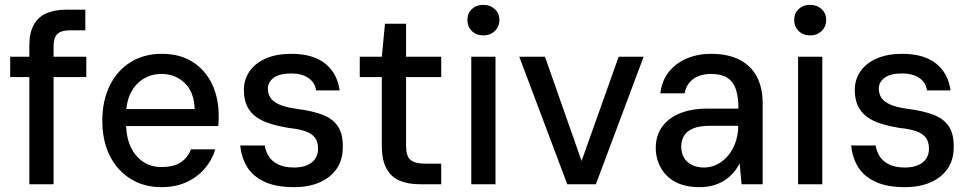

<svg xmlns="http://www.w3.org/2000/svg" viewBox="-20 -760 4007 792"><path d="M101 0V-572Q101 -624 119 -657Q137 -690 171 -705Q205 -720 253 -720H332V-635H269Q233 -635 217 -620Q201 -605 201 -570V0ZM22 -442V-526H336V-442Z M645 12Q574 12 519 -22Q464 -56 433 -117.5Q402 -179 402 -262Q402 -344 432.5 -406.5Q463 -469 518.5 -503.5Q574 -538 647 -538Q723 -538 775.5 -504Q828 -470 855 -412.5Q882 -355 882 -285Q882 -275 882 -264Q882 -253 880 -240H475V-310H783Q781 -380 742 -417.5Q703 -455 646 -455Q606 -455 573 -435.5Q540 -416 520 -378Q500 -340 500 -282V-254Q500 -194 519.5 -153.5Q539 -113 571.5 -92Q604 -71 645 -71Q696 -71 725 -90Q754 -109 768 -144H868Q855 -100 824.5 -64.5Q794 -29 749 -8.5Q704 12 645 12Z M1193 12Q1119 12 1071.5 -10Q1024 -32 1000 -70.5Q976 -109 971 -160H1072Q1076 -135 1089 -114.5Q1102 -94 1128 -81.5Q1154 -69 1193 -69Q1224 -69 1246.5 -78.5Q1269 -88 1280.5 -105.5Q1292 -123 1292 -146Q1292 -176 1278.5 -193Q1265 -210 1238.5 -219Q1212 -228 1173 -232Q1129 -239 1094 -250Q1059 -261 1035 -279Q1011 -297 998.5 -324Q986 -351 986 -389Q986 -432 1009.5 -466Q1033 -500 1077 -519Q1121 -538 1182 -538Q1270 -538 1320.5 -498.5Q1371 -459 1381 -387H1284Q1279 -420 1252 -438.5Q1225 -457 1181 -457Q1134 -457 1109.5 -439.5Q1085 -422 1085 -394Q1085 -373 1096 -356.5Q1107 -340 1133 -328.5Q1159 -317 1204 -311Q1267 -303 1309.5 -287Q1352 -271 1373.5 -239.5Q1395 -208 1394 -153Q1394 -100 1368.5 -63.5Q1343 -27 1298 -7.5Q1253 12 1193 12Z M1711 0Q1663 0 1628 -15Q1593 -30 1574 -65Q1555 -100 1555 -160V-442H1464V-526H1555L1568 -662H1655V-526H1800V-442H1655V-159Q1655 -116 1673 -100.5Q1691 -85 1735 -85H1800V0Z M1924 0V-526H2024V0ZM1974 -614Q1945 -614 1926.5 -632Q1908 -650 1908 -678Q1908 -705 1926.5 -722.5Q1945 -740 1974 -740Q2002 -740 2021 -722.5Q2040 -705 2040 -678Q2040 -650 2021 -632Q2002 -614 1974 -614Z M2320 0 2122 -526H2228L2379 -96L2532 -526H2635L2438 0Z M2866 12Q2805 12 2765 -10Q2725 -32 2705 -69.5Q2685 -107 2685 -150Q2685 -200 2711 -236.5Q2737 -273 2784.5 -292.5Q2832 -312 2898 -312H3026Q3026 -360 3015.5 -391.5Q3005 -423 2980 -439Q2955 -455 2912 -455Q2870 -455 2841 -435Q2812 -415 2804 -375H2704Q2710 -427 2739 -463.5Q2768 -500 2813.5 -519Q2859 -538 2912 -538Q2984 -538 3031.5 -513Q3079 -488 3102.5 -442.5Q3126 -397 3126 -334V0H3039L3031 -86Q3021 -66 3005.5 -48Q2990 -30 2969.5 -16.5Q2949 -3 2923 4.5Q2897 12 2866 12ZM2884 -69Q2914 -69 2939.5 -82.5Q2965 -96 2984 -119Q3003 -142 3013.5 -171.5Q3024 -201 3025 -233V-241H2908Q2866 -241 2840 -230.5Q2814 -220 2802 -200.5Q2790 -181 2790 -156Q2790 -130 2801 -110.5Q2812 -91 2833.5 -80Q2855 -69 2884 -69Z M3272 0V-526H3372V0ZM3322 -614Q3293 -614 3274.5 -632Q3256 -650 3256 -678Q3256 -705 3274.5 -722.5Q3293 -740 3322 -740Q3350 -740 3369 -722.5Q3388 -705 3388 -678Q3388 -650 3369 -632Q3350 -614 3322 -614Z M3713 12Q3639 12 3591.5 -10Q3544 -32 3520 -70.5Q3496 -109 3491 -160H3592Q3596 -135 3609 -114.5Q3622 -94 3648 -81.5Q3674 -69 3713 -69Q3744 -69 3766.5 -78.5Q3789 -88 3800.5 -105.5Q3812 -123 3812 -146Q3812 -176 3798.5 -193Q3785 -210 3758.5 -219Q3732 -228 3693 -232Q3649 -239 3614 -250Q3579 -261 3555 -279Q3531 -297 3518.5 -324Q3506 -351 3506 -389Q3506 -432 3529.5 -466Q3553 -500 3597 -519Q3641 -538 3702 -538Q3790 -538 3840.5 -498.5Q3891 -459 3901 -387H3804Q3799 -420 3772 -438.5Q3745 -457 3701 -457Q3654 -457 3629.5 -439.5Q3605 -422 3605 -394Q3605 -373 3616 -356.5Q3627 -340 3653 -328.5Q3679 -317 3724 -311Q3787 -303 3829.5 -287Q3872 -271 3893.5 -239.5Q3915 -208 3914 -153Q3914 -100 3888.5 -63.5Q3863 -27 3818 -7.5Q3773 12 3713 12Z"/></svg>

Font: DM Sans 9pt Medium
Style: Regular
Weight: 500
Version: Version 4.004;gftools[0.9.30]